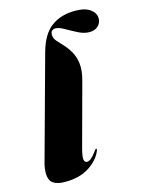

<svg xmlns="http://www.w3.org/2000/svg" viewBox="-114 -802 653 879"><g transform="rotate(-15 213.0 -362.5)"><path d="M329 -735Q377 -735 401.2 -717Q425.5 -699 425.5 -674Q425.5 -652.5 410.2 -638Q395 -623.5 368.5 -623.5Q343.5 -623.5 315.8 -637.8Q288 -652 263.2 -666.2Q238.5 -680.5 222.5 -680.5Q199 -680.5 199 -655Q199 -640 211 -626Q223 -612 239.2 -595Q255.5 -578 269.2 -554.2Q283 -530.5 287.5 -497.2Q292 -464 279 -416.5L199 -121Q188 -80 190.8 -66.5Q193.5 -53 204 -53Q214 -53 224.5 -61.5Q235 -70 250.5 -91Q255 -97 256.2 -98.5Q257.5 -100 259.5 -100Q265.5 -100 258.5 -85Q240.5 -45.5 195.8 -17.8Q151 10 85.5 10Q28 10 14.5 -19.2Q1 -48.5 16 -103L149.5 -589.5Q171.5 -668.5 217 -701.8Q262.5 -735 329 -735Z"/></g></svg>

Font: Fraunces 144pt Black
Style: Italic
Weight: 900
Italic angle: -16°
Version: Version 1.000;[0bf87f6ff]